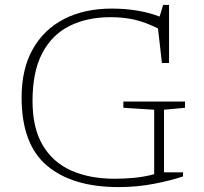

<svg xmlns="http://www.w3.org/2000/svg" viewBox="-20 -752 830 782"><path d="M648 -50H725.5V-33.5Q675 -16.5 606.2 -3.2Q537.5 10 463 10Q275 10 171.5 -77.2Q68 -164.5 68 -355Q68 -471 113.5 -551.8Q159 -632.5 241.5 -674.8Q324 -717 434.5 -717Q492 -717 541 -708.5Q590 -700 630 -684.5L644.5 -732H668.5V-495.5H639.5L623.5 -636Q573 -661.5 528.2 -671.8Q483.5 -682 430.5 -682Q334.5 -682 263 -646.2Q191.5 -610.5 152 -535.2Q112.5 -460 112.5 -340.5Q112.5 -230.5 154 -160.5Q195.5 -90.5 270.5 -57.2Q345.5 -24 446.5 -24Q486 -24 526.5 -27.8Q567 -31.5 608 -42.5V-305L482.5 -313V-338.5H733.5V-313L648 -305Z"/></svg>

Font: Newsreader 6pt ExtraLight
Style: Regular
Weight: 275
Designer: Hugues Gentile
Foundry: Production Type
Version: Version 1.003; ttfautohint (v1.8.3)